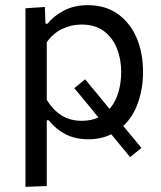

<svg xmlns="http://www.w3.org/2000/svg" viewBox="-20 -528 624 743"><path d="M78.5 195V-496L153.5 -501L156 -436.5H164.5Q186.5 -465.5 226.8 -486.8Q267 -508 320 -508Q388 -508 435.8 -474Q483.5 -440 508.5 -381.8Q533.5 -323.5 533.5 -249.5Q533.5 -187 514.5 -131.8Q495.5 -76.5 457 -40.5Q473 -21 491 0.5Q508.5 21.5 527.5 44.5L483.5 80Q464 56 445.5 34Q427 11.5 410.5 -8.5Q371 11 322 11Q272 11 234.2 -8.2Q196.5 -27.5 168.5 -62.5H161V192ZM297 -60.5Q332.5 -60.5 361 -73.5L358.5 -76.5Q338.5 -100.5 316 -128.5Q293 -156 267.5 -187L309.5 -221Q335 -190 358 -162.5Q380.5 -135 401 -110L404 -106.5Q427 -133 438 -170.2Q449 -207.5 449 -249Q449 -299.5 432.2 -341.2Q415.5 -383 381.5 -408Q347.5 -433 295.5 -433Q255.5 -433 220 -415.8Q184.5 -398.5 161 -364.5V-141.5Q184 -103.5 217.2 -82Q250.5 -60.5 297 -60.5Z"/></svg>

Font: Heraclito
Style: Regular
Weight: 400
Designer: Kostas Bartsokas (font) & Cristiano Sobral (main changes)
Foundry: Kostas Bartsokas (font) & Cristiano Sobral (main changes)
Version: Version 1.00;July 8, 2020;FontCreator 13.0.0.2655 64-bit